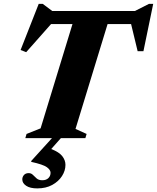

<svg xmlns="http://www.w3.org/2000/svg" viewBox="-20 -728 828 1012"><path d="M176.5 265Q138.5 265 118 251.2Q97.5 237.5 97.5 217.5Q97.5 204.5 106.2 194.5Q115 184.5 131 184.5Q144.5 184.5 153.5 193.8Q162.5 203 173.2 212.5Q184 222 203 222Q223.5 222 235 210.8Q246.5 199.5 246.5 182.5Q246.5 167.5 227 153.2Q207.5 139 144 125L145.5 119.5L254 0H113.5L120 -22L194 -51.5L362 -601H249L118 -453L88.5 -464.5L184 -707.5H205.5L255.5 -670H691L765 -707.5H787.5L736 -458H705.5L671 -601H547L378 -48.5L436.5 -22L430 0H301L250 57.5Q291.5 73.5 308.2 95Q325 116.5 325 141Q325 171.5 306.8 200Q288.5 228.5 255.2 246.8Q222 265 176.5 265Z"/></svg>

Font: Newsreader 16pt ExtraBold
Style: Italic
Weight: 800
Italic angle: -17°
Designer: Hugues Gentile
Foundry: Production Type
Version: Version 1.003; ttfautohint (v1.8.3)